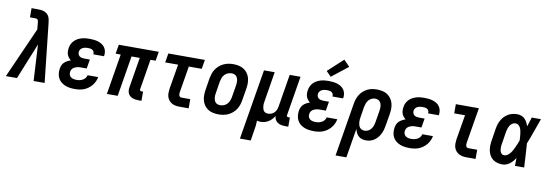

<svg xmlns="http://www.w3.org/2000/svg" viewBox="-85 -1267 5652 1977"><g transform="rotate(10 2741.0 -278.5)"><path d="M-18 0 217 -529 210 -605Q210 -605 210 -605Q210 -605 210 -605Q210 -605 210 -605Q210 -605 210 -605Q209 -612 207.5 -618.5Q206 -625 202 -630Q198 -635 191.5 -637Q185 -639 178 -639H121V-735H178Q197 -735 215.5 -733.5Q234 -732 250.5 -726.5Q267 -721 281 -710Q295 -699 303 -683.5Q311 -668 314.5 -650.5Q318 -633 320 -615L387 0H272L251 -378L98 0Z M704 8Q678 8 652 4.5Q626 1 602.5 -8.5Q579 -18 559.5 -34Q540 -50 528.5 -72Q517 -94 514 -120Q511 -146 515 -173Q518 -191 525.5 -208.5Q533 -226 547 -239Q561 -252 578 -261Q595 -270 613 -276Q599 -286 588.5 -299.5Q578 -313 572.5 -329Q567 -345 566.5 -363Q566 -381 569 -399Q572 -420 581.5 -439.5Q591 -459 606.5 -475Q622 -491 641.5 -501.5Q661 -512 682 -518Q703 -524 723.5 -526Q744 -528 764 -528Q788 -528 810.5 -525.5Q833 -523 854 -516.5Q875 -510 893.5 -498.5Q912 -487 924.5 -469.5Q937 -452 941.5 -430Q946 -408 943 -385Q942 -383 942 -381Q942 -379 941 -377H830Q830 -378 830 -378.5Q830 -379 830 -380Q832 -393 827 -404Q822 -415 812 -421.5Q802 -428 789.5 -430Q777 -432 764 -432Q751 -432 738 -430Q725 -428 712.5 -422.5Q700 -417 690.5 -406Q681 -395 679 -382Q676 -368 680 -354.5Q684 -341 694.5 -332.5Q705 -324 718.5 -321Q732 -318 746 -318H804L788 -222H731Q720 -222 709 -221.5Q698 -221 687.5 -218Q677 -215 666.5 -210.5Q656 -206 647 -198.5Q638 -191 632.5 -180.5Q627 -170 626 -160Q623 -143 628 -128Q633 -113 645 -104Q657 -95 672.5 -91.5Q688 -88 704 -88Q721 -88 737 -91Q753 -94 768.5 -102.5Q784 -111 795 -125Q806 -139 809 -155H920Q916 -132 905.5 -109Q895 -86 879 -66.5Q863 -47 842.5 -32Q822 -17 799 -8Q776 1 752 4.5Q728 8 704 8Z M1368 8Q1351 8 1335 5.5Q1319 3 1304.5 -3Q1290 -9 1278.5 -19.5Q1267 -30 1260.5 -44.5Q1254 -59 1253 -75.5Q1252 -92 1255 -108L1307 -424H1221L1151 0H1038L1108 -424H1055L1071 -520H1489L1473 -424H1419L1367 -108Q1366 -104 1367 -100Q1368 -96 1370 -93Q1372 -90 1376 -89Q1380 -88 1384 -88H1401V8Z M1800 0Q1778 0 1757 -3.5Q1736 -7 1718 -17Q1700 -27 1687 -42.5Q1674 -58 1667.5 -77.5Q1661 -97 1661 -119Q1661 -141 1664 -163L1708 -424H1573L1589 -520H1971L1955 -424H1820L1774 -147Q1773 -138 1773 -129.5Q1773 -121 1775.5 -113.5Q1778 -106 1785 -101Q1792 -96 1800 -96H1893V0Z M2206 8Q2176 8 2147.5 2Q2119 -4 2096 -19Q2073 -34 2057 -56.5Q2041 -79 2033.5 -106.5Q2026 -134 2026.5 -163.5Q2027 -193 2032 -222L2051 -342Q2056 -367 2064 -392Q2072 -417 2087 -439Q2102 -461 2123 -479Q2144 -497 2168 -508Q2192 -519 2217.5 -523.5Q2243 -528 2267 -528Q2297 -528 2325.5 -522Q2354 -516 2377.5 -501Q2401 -486 2417 -463.5Q2433 -441 2440.5 -413.5Q2448 -386 2447.5 -356.5Q2447 -327 2442 -298L2422 -178Q2418 -153 2409.5 -128Q2401 -103 2386.5 -81Q2372 -59 2351 -41Q2330 -23 2306 -12Q2282 -1 2256.5 3.5Q2231 8 2206 8ZM2207 -88Q2227 -88 2246.5 -96Q2266 -104 2280 -119.5Q2294 -135 2301.5 -154.5Q2309 -174 2312 -193L2332 -313Q2334 -327 2335 -341Q2336 -355 2334.5 -368Q2333 -381 2328 -393.5Q2323 -406 2314 -415Q2305 -424 2292.5 -428Q2280 -432 2266 -432Q2247 -432 2227.5 -424Q2208 -416 2193.5 -400.5Q2179 -385 2172 -365.5Q2165 -346 2161 -327L2142 -207Q2139 -193 2138 -179Q2137 -165 2139 -152Q2141 -139 2145.5 -126.5Q2150 -114 2159 -105Q2168 -96 2181 -92Q2194 -88 2207 -88Z M2467 215 2589 -520H2701L2650 -207Q2647 -193 2646 -180Q2645 -167 2646.5 -154Q2648 -141 2651.5 -128.5Q2655 -116 2662.5 -106.5Q2670 -97 2682.5 -92.5Q2695 -88 2708 -88Q2725 -88 2742.5 -95Q2760 -102 2773 -115.5Q2786 -129 2792.5 -146Q2799 -163 2802 -180L2858 -520H2971L2903 -108Q2902 -104 2902.5 -100Q2903 -96 2905.5 -93Q2908 -90 2912 -89Q2916 -88 2920 -88H2936V8H2904Q2882 8 2862 4Q2842 0 2825 -11Q2808 -22 2798.5 -39.5Q2789 -57 2788 -78Q2777 -59 2761.5 -42.5Q2746 -26 2727.5 -14.5Q2709 -3 2688 2.5Q2667 8 2647 8Q2637 8 2627 7Q2617 6 2608 3Q2608 29 2605 55Q2602 81 2597 107L2580 215Z M3204 8Q3178 8 3152 4.5Q3126 1 3102.5 -8.5Q3079 -18 3059.5 -34Q3040 -50 3028.5 -72Q3017 -94 3014 -120Q3011 -146 3015 -173Q3018 -191 3025.5 -208.5Q3033 -226 3047 -239Q3061 -252 3078 -261Q3095 -270 3113 -276Q3099 -286 3088.5 -299.5Q3078 -313 3072.5 -329Q3067 -345 3066.5 -363Q3066 -381 3069 -399Q3072 -420 3081.5 -439.5Q3091 -459 3106.5 -475Q3122 -491 3141.5 -501.5Q3161 -512 3182 -518Q3203 -524 3223.5 -526Q3244 -528 3264 -528Q3288 -528 3310.5 -525.5Q3333 -523 3354 -516.5Q3375 -510 3393.5 -498.5Q3412 -487 3424.5 -469.5Q3437 -452 3441.5 -430Q3446 -408 3443 -385Q3442 -383 3442 -381Q3442 -379 3441 -377H3330Q3330 -378 3330 -378.5Q3330 -379 3330 -380Q3332 -393 3327 -404Q3322 -415 3312 -421.5Q3302 -428 3289.5 -430Q3277 -432 3264 -432Q3251 -432 3238 -430Q3225 -428 3212.5 -422.5Q3200 -417 3190.5 -406Q3181 -395 3179 -382Q3176 -368 3180 -354.5Q3184 -341 3194.5 -332.5Q3205 -324 3218.5 -321Q3232 -318 3246 -318H3304L3288 -222H3231Q3220 -222 3209 -221.5Q3198 -221 3187.5 -218Q3177 -215 3166.5 -210.5Q3156 -206 3147 -198.5Q3138 -191 3132.5 -180.5Q3127 -170 3126 -160Q3123 -143 3128 -128Q3133 -113 3145 -104Q3157 -95 3172.5 -91.5Q3188 -88 3204 -88Q3221 -88 3237 -91Q3253 -94 3268.5 -102.5Q3284 -111 3295 -125Q3306 -139 3309 -155H3420Q3416 -132 3405.5 -109Q3395 -86 3379 -66.5Q3363 -47 3342.5 -32Q3322 -17 3299 -8Q3276 1 3252 4.5Q3228 8 3204 8ZM3277 -574 3226 -626 3385 -772 3447 -708Z M3467 215 3559 -342Q3563 -367 3571 -391Q3579 -415 3593 -437.5Q3607 -460 3627 -478Q3647 -496 3670.5 -507.5Q3694 -519 3719 -523.5Q3744 -528 3768 -528Q3798 -528 3826.5 -522Q3855 -516 3878 -501Q3901 -486 3917 -463.5Q3933 -441 3940.5 -413.5Q3948 -386 3947.5 -356.5Q3947 -327 3942 -298L3922 -178Q3918 -155 3912 -133Q3906 -111 3895.5 -90Q3885 -69 3870 -50.5Q3855 -32 3835 -18Q3815 -4 3792.5 2Q3770 8 3748 8Q3725 8 3704 1.5Q3683 -5 3668 -19.5Q3653 -34 3644 -53Q3635 -72 3631 -93L3580 215ZM3717 -88Q3735 -88 3753.5 -97Q3772 -106 3784 -122Q3796 -138 3802.5 -156.5Q3809 -175 3812 -193L3832 -313Q3834 -327 3835 -340.5Q3836 -354 3834.5 -367.5Q3833 -381 3828.5 -393Q3824 -405 3815 -414Q3806 -423 3793.5 -427.5Q3781 -432 3767 -432Q3749 -432 3730 -423Q3711 -414 3698.5 -398.5Q3686 -383 3679.5 -364.5Q3673 -346 3669 -327L3652 -220Q3649 -205 3648 -190Q3647 -175 3648.5 -161Q3650 -147 3654 -133.5Q3658 -120 3666.5 -109.5Q3675 -99 3688.5 -93.5Q3702 -88 3717 -88Z M4204 8Q4178 8 4152 4.5Q4126 1 4102.5 -8.5Q4079 -18 4059.5 -34Q4040 -50 4028.5 -72Q4017 -94 4014 -120Q4011 -146 4015 -173Q4018 -191 4025.5 -208.5Q4033 -226 4047 -239Q4061 -252 4078 -261Q4095 -270 4113 -276Q4099 -286 4088.5 -299.5Q4078 -313 4072.5 -329Q4067 -345 4066.5 -363Q4066 -381 4069 -399Q4072 -420 4081.5 -439.5Q4091 -459 4106.5 -475Q4122 -491 4141.5 -501.5Q4161 -512 4182 -518Q4203 -524 4223.5 -526Q4244 -528 4264 -528Q4288 -528 4310.5 -525.5Q4333 -523 4354 -516.5Q4375 -510 4393.5 -498.5Q4412 -487 4424.5 -469.5Q4437 -452 4441.5 -430Q4446 -408 4443 -385Q4442 -383 4442 -381Q4442 -379 4441 -377H4330Q4330 -378 4330 -378.5Q4330 -379 4330 -380Q4332 -393 4327 -404Q4322 -415 4312 -421.5Q4302 -428 4289.5 -430Q4277 -432 4264 -432Q4251 -432 4238 -430Q4225 -428 4212.5 -422.5Q4200 -417 4190.5 -406Q4181 -395 4179 -382Q4176 -368 4180 -354.5Q4184 -341 4194.5 -332.5Q4205 -324 4218.5 -321Q4232 -318 4246 -318H4304L4288 -222H4231Q4220 -222 4209 -221.5Q4198 -221 4187.5 -218Q4177 -215 4166.5 -210.5Q4156 -206 4147 -198.5Q4138 -191 4132.5 -180.5Q4127 -170 4126 -160Q4123 -143 4128 -128Q4133 -113 4145 -104Q4157 -95 4172.5 -91.5Q4188 -88 4204 -88Q4221 -88 4237 -91Q4253 -94 4268.5 -102.5Q4284 -111 4295 -125Q4306 -139 4309 -155H4420Q4416 -132 4405.5 -109Q4395 -86 4379 -66.5Q4363 -47 4342.5 -32Q4322 -17 4299 -8Q4276 1 4252 4.5Q4228 8 4204 8Z M4800 0Q4778 0 4757 -3.5Q4736 -7 4718 -17Q4700 -27 4687 -42.5Q4674 -58 4667.5 -77.5Q4661 -97 4661 -119Q4661 -141 4664 -163L4708 -424H4595V-520H4836L4774 -147Q4773 -138 4773 -129.5Q4773 -121 4775.5 -113.5Q4778 -106 4785 -101Q4792 -96 4800 -96H4893V0Z M5175 8Q5147 8 5120.5 1Q5094 -6 5073.5 -22Q5053 -38 5040 -61.5Q5027 -85 5022 -111.5Q5017 -138 5018 -166Q5019 -194 5024 -222L5043 -342Q5047 -366 5054 -389Q5061 -412 5073.5 -434Q5086 -456 5104 -474.5Q5122 -493 5144 -505.5Q5166 -518 5190 -523Q5214 -528 5237 -528Q5260 -528 5280.5 -520Q5301 -512 5316 -497Q5331 -482 5341 -462.5Q5351 -443 5358 -423Q5366 -447 5373.5 -471.5Q5381 -496 5389 -520H5485Q5460 -452 5436.5 -384.5Q5413 -317 5386 -250Q5391 -188 5394 -125Q5397 -62 5401 0H5305Q5305 -21 5305.5 -41.5Q5306 -62 5306 -83Q5295 -65 5281.5 -49Q5268 -33 5251 -20Q5234 -7 5214.5 0.5Q5195 8 5175 8ZM5175 -88Q5194 -88 5211 -100Q5228 -112 5240 -127.5Q5252 -143 5261 -160.5Q5270 -178 5278 -195.5Q5286 -213 5293.5 -231Q5301 -249 5307 -267Q5306 -284 5305 -300.5Q5304 -317 5302 -333.5Q5300 -350 5296.5 -366Q5293 -382 5286 -396.5Q5279 -411 5266.5 -421.5Q5254 -432 5237 -432Q5225 -432 5213.5 -427.5Q5202 -423 5192.5 -414.5Q5183 -406 5176.5 -395Q5170 -384 5165.5 -373Q5161 -362 5158 -350Q5155 -338 5153 -327L5134 -207Q5131 -194 5130 -182Q5129 -170 5129 -157.5Q5129 -145 5131 -133.5Q5133 -122 5138.5 -111.5Q5144 -101 5153.5 -94.5Q5163 -88 5175 -88Z"/></g></svg>

Font: Iosevka SS04 Oblique
Style: Bold
Weight: 700
Italic angle: -9°
Monospace: yes
Designer: Belleve Invis
Foundry: Belleve Invis
Version: Version 19.0.0; ttfautohint (v1.8.4)